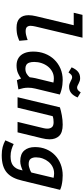

<svg xmlns="http://www.w3.org/2000/svg" viewBox="620 -1432 999 2280"><g transform="rotate(90 1120.0 -291.5)"><path d="M308 12Q233 12 196.5 -25Q160 -62 160 -130Q160 -150 163 -173Q166 -196 172 -220L279 -667H131L156 -771H427L294 -211Q291 -197 288.5 -181.5Q286 -166 286 -154Q286 -129 299.5 -112.5Q313 -96 351 -96Q372 -96 393 -101Q414 -106 431 -111.5Q448 -117 455 -120L464 -21Q453 -15 412 -1.5Q371 12 308 12Z M754 12Q702 11 666 -12.5Q630 -36 611 -80Q592 -124 592 -187Q592 -261 616.5 -324.5Q641 -388 686.5 -435.5Q732 -483 794 -509.5Q856 -536 930 -536Q957 -536 986 -532.5Q1015 -529 1044.5 -521.5Q1074 -514 1102 -502L1031 -208Q1026 -187 1023.5 -167Q1021 -147 1021 -126Q1021 -96 1026.5 -68Q1032 -40 1041 -10L932 8Q928 -1 921.5 -17.5Q915 -34 912 -42Q890 -25 851 -6.5Q812 12 754 12ZM795 -93Q830 -93 855 -108Q880 -123 897 -144Q899 -161 901.5 -177Q904 -193 908 -212L960 -426Q950 -428 936 -429.5Q922 -431 911 -431Q866 -431 830 -411.5Q794 -392 768.5 -359.5Q743 -327 729 -285Q715 -243 715 -198Q715 -161 724 -137.5Q733 -114 751 -103.5Q769 -93 795 -93ZM840 -605 779 -642Q801 -693 831.5 -718Q862 -743 908 -743Q926 -743 940 -738.5Q954 -734 968 -727Q982 -720 995 -713.5Q1008 -707 1020 -707Q1036 -707 1049 -717Q1062 -727 1076 -750L1137 -713Q1115 -662 1084.5 -637Q1054 -612 1008 -612Q988 -612 972.5 -618Q957 -624 943 -631Q930 -638 918.5 -643Q907 -648 895 -648Q880 -648 867.5 -637.5Q855 -627 840 -605Z M1134 0 1254 -503Q1292 -515 1347.5 -525.5Q1403 -536 1460 -536Q1553 -536 1593.5 -494Q1634 -452 1634 -379Q1634 -359 1630.5 -336Q1627 -313 1621 -288L1551 0H1427L1492 -269Q1497 -289 1502 -311.5Q1507 -334 1507 -355Q1507 -385 1491 -406.5Q1475 -428 1431 -428Q1412 -428 1393.5 -425.5Q1375 -423 1359 -417L1258 0Z M1822 188Q1767 188 1725.5 177Q1684 166 1646 145L1690 46Q1717 60 1754.5 71.5Q1792 83 1837 83Q1910 83 1947.5 51.5Q1985 20 1997 -34L2003 -60Q1979 -49 1950 -40.5Q1921 -32 1894 -32Q1808 -32 1767 -79.5Q1726 -127 1726 -207Q1726 -280 1751.5 -340.5Q1777 -401 1823 -445Q1869 -489 1930.5 -512.5Q1992 -536 2062 -536Q2090 -536 2120 -533Q2150 -530 2179.5 -523.5Q2209 -517 2234 -505L2125 -57Q2111 5 2088 50.5Q2065 96 2030 126.5Q1995 157 1944 172.5Q1893 188 1822 188ZM1928 -132Q1944 -132 1961.5 -136.5Q1979 -141 1997 -148Q2015 -155 2028 -164L2091 -428Q2079 -430 2065.5 -432Q2052 -434 2040 -434Q1997 -434 1962 -416.5Q1927 -399 1901.5 -368.5Q1876 -338 1862 -299.5Q1848 -261 1848 -219Q1848 -179 1865.5 -155.5Q1883 -132 1928 -132Z"/></g></svg>

Font: Ubuntu Sans Mono SemiBold
Style: Italic
Weight: 600
Italic angle: -13.5°
Monospace: yes
Designer: Dalton Maag Ltd
Foundry: Dalton Maag Ltd
Version: Version 1.006